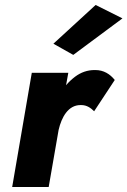

<svg xmlns="http://www.w3.org/2000/svg" viewBox="-20 -753 513 773"><path d="M473 -679 365 -733 195 -577 275 -532ZM255 -460H108L29 0H176L216 -230C228 -282 255 -330 304 -330C305 -330 306 -330 307 -330C330 -330 346 -318 359 -305L442 -431C423 -455 397 -471 364 -471C363 -471 362 -471 361 -471C332 -471 306 -462 282 -444C269 -434 257 -423 246 -410Z"/></svg>

Font: Jost
Style: Bold Italic
Weight: 700
Italic angle: -5°
Version: Version 3.710